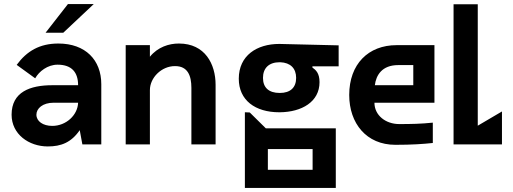

<svg xmlns="http://www.w3.org/2000/svg" viewBox="-20 -710 2523 944"><path d="M204 -549H291L441 -690H314ZM237 -91C191 -91 159 -114 159 -146C159 -177 190 -205 244 -205H364C362 -144 305 -91 237 -91ZM215 10C280 10 330 -9 372 -70L385 0H478V-296C478 -415 400 -496 267 -496C175 -496 112 -459 62 -391L153 -325C172 -359 214 -392 263 -392C334 -392 364 -353 364 -291H237C128 -291 37 -258 37 -146C37 -50 122 10 215 10Z M598 0H717V-267C717 -328 774 -385 840 -385H841C903 -385 921 -338 921 -278V0H1040V-293C1040 -395 988 -496 860 -496H859C811 -496 756 -479 717 -431V-488H598Z M1184 214H1631V-79H1287L1208 -157L1184 -158ZM1353 -158H1356C1463 -159 1551 -209 1551 -306C1551 -350 1533 -366 1516 -378V-384H1645V-487L1353 -494C1243 -494 1154 -437 1154 -323C1154 -217 1235 -158 1353 -158ZM1297 23H1517V125H1297ZM1355 -253C1302 -253 1273 -279 1273 -327C1273 -375 1302 -404 1355 -404H1358C1408 -402 1436 -374 1436 -327C1436 -279 1407 -253 1356 -253Z M2116 -488H1930C1791 -488 1697 -395 1697 -243C1697 -104 1781 2 1924 2C2006 2 2061 -2 2108 -7V-107C2050 -101 2001 -100 1943 -100C1876 -100 1821 -143 1821 -205H2116ZM1823 -291C1829 -340 1858 -390 1938 -390H2012V-291Z M2329 -689H2210V0H2448V-162L2329 -92Z"/></svg>

Font: FREAK Grotesk Next
Style: Bold
Weight: 700
Width: 3
Designer: La Scuola Open Source
Foundry: La Scuola Open Source
Version: Version 1.000;PS 1.0;hotconv 1.0.72;makeotf.lib2.5.5900